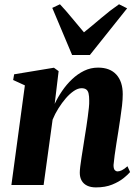

<svg xmlns="http://www.w3.org/2000/svg" viewBox="-20 -844 632 876"><path d="M229.5 -370Q243.5 -400 263.5 -429.2Q283.5 -458.5 308.8 -482.5Q334 -506.5 363.8 -521Q393.5 -535.5 427.5 -535.5Q482 -535.5 511 -503.5Q540 -471.5 540 -414Q540 -391 536.8 -362.2Q533.5 -333.5 528.8 -303.2Q524 -273 520 -245Q516 -219.5 511.2 -190.2Q506.5 -161 503 -134.8Q499.5 -108.5 498 -91Q498 -73.5 503.8 -67.8Q509.5 -62 516.5 -62Q525 -62 536 -67.2Q547 -72.5 561.5 -85.5L573.5 -59Q564 -47.5 543.5 -31Q523 -14.5 491.8 -1.8Q460.5 11 417.5 11Q394 11 377.5 3Q361 -5 352.5 -20Q344 -35 344 -56Q344 -66.5 346.2 -84.8Q348.5 -103 352 -126.2Q355.5 -149.5 359.5 -173.5Q363.5 -197.5 366.5 -218.5Q370.5 -242 374 -265.5Q377.5 -289 380.5 -311.2Q383.5 -333.5 385.5 -352.5Q387.5 -371.5 387 -385.5Q387 -406 384 -418.2Q381 -430.5 373.2 -436Q365.5 -441.5 352 -441.5Q335.5 -441.5 317 -429Q298.5 -416.5 280.5 -395.8Q262.5 -375 246.5 -349.5Q230.5 -324 220 -298L179 0H32L93.5 -454.5L40 -479L44.5 -505L226 -535L247.5 -519.5ZM309 -593 218.5 -808 253.5 -824.5Q280.5 -796 308 -762.2Q335.5 -728.5 363 -696.5Q403.5 -729 442.2 -762.2Q481 -795.5 523 -824.5L560 -806L390 -593Z"/></svg>

Font: Merriweather 96pt ExtraBold
Style: Italic
Weight: 800
Italic angle: -7.8°
Version: Version 2.101